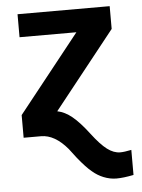

<svg xmlns="http://www.w3.org/2000/svg" viewBox="-53 -570 606 820"><g transform="rotate(-5 250.0 -160.0)"><path d="M107.9 0H33.2V-97.2L296.9 -429.2H53.2V-527.8H448.2V-430.2L186 -100.1Q218.3 -93.8 249 -68.6Q279.8 -43.5 318.8 7.8Q355.5 56.2 383.3 77.1Q411.1 98.1 439 98.1Q456.1 98.1 486.8 91.8V199.2Q443.4 208 413.1 208Q385.7 208 357.9 196.8Q332.5 186.5 311 168Q287.1 148.9 251 104L221.2 64.9Q166.5 0 107.9 0Z"/></g></svg>

Font: Libra Sans Modern
Style: Bold
Weight: 700
Foundry: Stefan Peev, Context Ltd
Version: Version 1.000